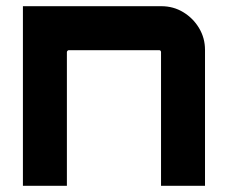

<svg xmlns="http://www.w3.org/2000/svg" viewBox="-20 -600 736 620"><path d="M54 0V-580H501Q540 -580 572 -560.5Q604 -541 623 -509Q642 -477 642 -439V0H500V-432Q500 -434 498.5 -436Q497 -438 494 -438H202Q200 -438 198 -436Q196 -434 196 -432V0Z"/></svg>

Font: Orbitron ExtraBold
Style: Regular
Weight: 800
Designer: Matt McInerney
Foundry: The League of Moveable Type
Version: Version 2.001